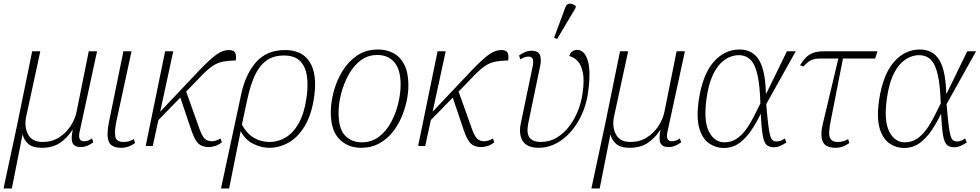

<svg xmlns="http://www.w3.org/2000/svg" viewBox="-58 -826 5541 1086"><path d="M-38 240 42 -134 124 -536H170L90 -166Q78 -108 101 -65.5Q124 -23 183 -23Q236 -23 276 -48.5Q316 -74 341.5 -113.5Q367 -153 375 -193L444 -536H491L392 -79Q381 -27 417 -27Q426 -27 437 -30Q448 -33 462 -43L470 -21Q433 6 400 6Q364 6 353 -16Q342 -38 353 -90H351Q319 -42 278.5 -16Q238 10 178 10Q125 10 100.5 -13.5Q76 -37 71 -63H69L9 240Z M629 10Q570 10 556.5 -27Q543 -64 559 -139L640 -536H686L600 -138Q589 -87 594 -55Q599 -23 641 -23Q656 -23 669.5 -26.5Q683 -30 699 -39L706 -17Q669 10 629 10Z M766 0 876 -536H922L848 -194L1074 -433Q1133 -494 1168 -518.5Q1203 -543 1236 -543Q1266 -543 1273 -525.5Q1280 -508 1275 -484Q1232 -483 1202 -477Q1172 -471 1145.5 -453.5Q1119 -436 1086 -402L995 -308L1065 -112Q1083 -58 1099 -42.5Q1115 -27 1140 -27Q1149 -27 1162 -30.5Q1175 -34 1189 -43L1197 -21Q1176 -5 1156.5 0.5Q1137 6 1124 6Q1085 6 1064 -14Q1043 -34 1024 -90L962 -274L838 -147L806 0Z M1305 -287Q1329 -404 1389.5 -473.5Q1450 -543 1555 -543Q1651 -543 1694 -475Q1737 -407 1719 -279Q1705 -180 1667.5 -116Q1630 -52 1577 -21Q1524 10 1465 10Q1421 10 1375.5 -12Q1330 -34 1304 -83H1303L1238 240H1192L1257 -63ZM1467 -23Q1514 -23 1557 -48Q1600 -73 1631.5 -128.5Q1663 -184 1676 -275Q1686 -345 1677.5 -398.5Q1669 -452 1638 -482Q1607 -512 1549 -512Q1485 -512 1445 -480.5Q1405 -449 1381 -394Q1357 -339 1342 -269L1310 -121Q1339 -69 1379 -46Q1419 -23 1467 -23Z M1985 10Q1910 10 1861.5 -39Q1813 -88 1813 -191Q1813 -246 1829.5 -308Q1846 -370 1879 -424Q1912 -478 1962 -512Q2012 -546 2081 -546Q2128 -546 2167 -525.5Q2206 -505 2229 -460Q2252 -415 2252 -342Q2252 -300 2241.5 -252Q2231 -204 2210.5 -157.5Q2190 -111 2158 -73Q2126 -35 2083 -12.5Q2040 10 1985 10ZM1989 -21Q2044 -21 2085.5 -52.5Q2127 -84 2154 -134.5Q2181 -185 2194.5 -241.5Q2208 -298 2208 -347Q2208 -433 2172.5 -474Q2137 -515 2076 -515Q2022 -515 1981.5 -484Q1941 -453 1913.5 -403Q1886 -353 1871.5 -296Q1857 -239 1857 -188Q1857 -98 1893.5 -59.5Q1930 -21 1989 -21Z M2307 0 2417 -536H2463L2389 -194L2615 -433Q2674 -494 2709 -518.5Q2744 -543 2777 -543Q2807 -543 2814 -525.5Q2821 -508 2816 -484Q2773 -483 2743 -477Q2713 -471 2686.5 -453.5Q2660 -436 2627 -402L2536 -308L2606 -112Q2624 -58 2640 -42.5Q2656 -27 2681 -27Q2690 -27 2703 -30.5Q2716 -34 2730 -43L2738 -21Q2717 -5 2697.5 0.5Q2678 6 2665 6Q2626 6 2605 -14Q2584 -34 2565 -90L2503 -274L2379 -147L2347 0Z M2989 10Q2923 10 2898.5 -28.5Q2874 -67 2889 -134L2955 -451Q2961 -481 2955 -493.5Q2949 -506 2930 -506Q2911 -506 2885 -490L2878 -512Q2894 -524 2912 -531.5Q2930 -539 2948 -539Q2988 -539 2996.5 -513.5Q3005 -488 2997 -451L2931 -134Q2918 -72 2937.5 -47.5Q2957 -23 2999 -23Q3051 -23 3092 -48Q3133 -73 3163.5 -114Q3194 -155 3212.5 -203.5Q3231 -252 3237 -298Q3248 -372 3238.5 -416.5Q3229 -461 3208 -482Q3187 -503 3162 -509Q3167 -528 3180 -536Q3193 -544 3205 -544Q3249 -544 3267 -482Q3285 -420 3268 -301Q3259 -237 3234 -181Q3209 -125 3171.5 -82Q3134 -39 3087.5 -14.5Q3041 10 2989 10ZM3093 -605 3076 -613 3140 -785Q3149 -807 3166.5 -805.5Q3184 -804 3199 -792L3197 -780Z M3287 240 3367 -134 3449 -536H3495L3415 -166Q3403 -108 3426 -65.5Q3449 -23 3508 -23Q3561 -23 3601 -48.5Q3641 -74 3666.5 -113.5Q3692 -153 3700 -193L3769 -536H3816L3717 -79Q3706 -27 3742 -27Q3751 -27 3762 -30Q3773 -33 3787 -43L3795 -21Q3758 6 3725 6Q3689 6 3678 -16Q3667 -38 3678 -90H3676Q3644 -42 3603.5 -16Q3563 10 3503 10Q3450 10 3425.5 -13.5Q3401 -37 3396 -63H3394L3334 240Z M4035 11Q3991 11 3953.5 -14.5Q3916 -40 3898 -98.5Q3880 -157 3894 -257Q3915 -402 3977 -474Q4039 -546 4125 -546Q4198 -546 4234.5 -487.5Q4271 -429 4274 -298H4277L4393 -536H4443L4276 -237Q4282 -166 4287 -124Q4292 -82 4298 -60.5Q4304 -39 4313 -32.5Q4322 -26 4336 -26Q4359 -26 4381 -43L4390 -20Q4377 -11 4358 -2Q4339 7 4318 7Q4292 7 4277.5 -7Q4263 -21 4256 -61.5Q4249 -102 4245 -181H4244Q4222 -135 4193 -91Q4164 -47 4125.5 -18Q4087 11 4035 11ZM4039 -21Q4078 -21 4107.5 -40.5Q4137 -60 4160.5 -92Q4184 -124 4204 -163Q4224 -202 4243 -241Q4240 -343 4226.5 -402.5Q4213 -462 4187 -488Q4161 -514 4119 -514Q4098 -514 4072 -504.5Q4046 -495 4019 -469Q3992 -443 3970.5 -394Q3949 -345 3938 -266Q3921 -142 3952 -81.5Q3983 -21 4039 -21Z M4669 10Q4610 10 4595 -26.5Q4580 -63 4598 -134L4684 -495H4585Q4548 -495 4528.5 -485Q4509 -475 4486 -450L4467 -457Q4483 -482 4499.5 -499.5Q4516 -517 4540.5 -526.5Q4565 -536 4605 -536H4905L4892 -495H4710L4640 -138Q4633 -104 4632 -78Q4631 -52 4642 -37.5Q4653 -23 4681 -23Q4696 -23 4709.5 -26.5Q4723 -30 4739 -39L4746 -17Q4709 10 4669 10Z M5055 11Q5011 11 4973.5 -14.5Q4936 -40 4918 -98.5Q4900 -157 4914 -257Q4935 -402 4997 -474Q5059 -546 5145 -546Q5218 -546 5254.5 -487.5Q5291 -429 5294 -298H5297L5413 -536H5463L5296 -237Q5302 -166 5307 -124Q5312 -82 5318 -60.5Q5324 -39 5333 -32.5Q5342 -26 5356 -26Q5379 -26 5401 -43L5410 -20Q5397 -11 5378 -2Q5359 7 5338 7Q5312 7 5297.5 -7Q5283 -21 5276 -61.5Q5269 -102 5265 -181H5264Q5242 -135 5213 -91Q5184 -47 5145.5 -18Q5107 11 5055 11ZM5059 -21Q5098 -21 5127.5 -40.5Q5157 -60 5180.5 -92Q5204 -124 5224 -163Q5244 -202 5263 -241Q5260 -343 5246.5 -402.5Q5233 -462 5207 -488Q5181 -514 5139 -514Q5118 -514 5092 -504.5Q5066 -495 5039 -469Q5012 -443 4990.5 -394Q4969 -345 4958 -266Q4941 -142 4972 -81.5Q5003 -21 5059 -21Z"/></svg>

Font: Noto Serif ExtraLight
Style: Italic
Weight: 200
Italic angle: -12°
Designer: Monotype Design Team
Foundry: Monotype Imaging Inc.
Version: Version 2.014; ttfautohint (v1.8.4.7-5d5b)